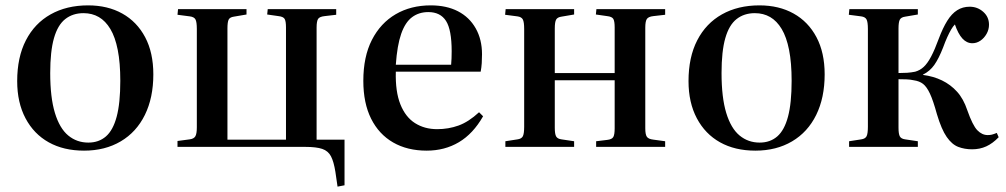

<svg xmlns="http://www.w3.org/2000/svg" viewBox="-20 -547 3747 715"><path d="M293 14Q217 14 161.5 -17Q106 -48 75 -106.5Q44 -165 44 -245Q44 -334 76.5 -397Q109 -460 168.5 -493.5Q228 -527 308 -527Q381 -527 435.5 -496.5Q490 -466 520.5 -408.5Q551 -351 551 -270Q551 -183 519.5 -119Q488 -55 429.5 -20.5Q371 14 293 14ZM309 -16Q348 -16 374.5 -39Q401 -62 414.5 -112.5Q428 -163 428 -246Q428 -313 418.5 -361Q409 -409 391 -439Q373 -469 348 -483.5Q323 -498 291 -498Q251 -498 223 -476Q195 -454 181 -405Q167 -356 167 -275Q167 -184 184.5 -126.5Q202 -69 234 -42.5Q266 -16 309 -16Z M1237 148 1229 93Q1223 55 1212.5 35Q1202 15 1180 7.5Q1158 0 1117 0H641V-22L686 -28Q702 -30 707.5 -39.5Q713 -49 713 -73V-439Q713 -465 708 -474.5Q703 -484 687 -486L641 -492L643 -513H898V-493L851 -485Q836 -483 831.5 -474Q827 -465 827 -441V-27H1045V-445Q1045 -468 1040 -476.5Q1035 -485 1017 -487L975 -493L977 -513H1232V-492L1189 -487Q1170 -485 1164.5 -476.5Q1159 -468 1159 -444V-27H1263V143Z M1569 14Q1497 14 1444 -16.5Q1391 -47 1362 -105Q1333 -163 1333 -246Q1333 -336 1365 -398.5Q1397 -461 1453.5 -494Q1510 -527 1584 -527Q1643 -527 1685.5 -505Q1728 -483 1751.5 -441.5Q1775 -400 1775 -345Q1775 -328 1774 -312Q1773 -296 1770 -280H1454Q1452 -206 1471 -158.5Q1490 -111 1525.5 -88.5Q1561 -66 1608 -66Q1650 -66 1687.5 -79.5Q1725 -93 1764 -129L1779 -114Q1742 -49 1689 -17.5Q1636 14 1569 14ZM1454 -306H1660Q1661 -317 1661.5 -329.5Q1662 -342 1662 -356Q1662 -436 1641 -469Q1620 -502 1575 -502Q1540 -502 1514.5 -483Q1489 -464 1474 -421Q1459 -378 1454 -306Z M1862 0V-21L1907 -28Q1922 -30 1927 -39.5Q1932 -49 1932 -75V-439Q1932 -465 1927 -474.5Q1922 -484 1907 -486L1861 -492L1863 -513H2118V-493L2071 -485Q2056 -483 2051 -474Q2046 -465 2046 -441V-275H2269V-445Q2269 -468 2264 -476.5Q2259 -485 2241 -487L2199 -493L2201 -513H2457V-492L2413 -487Q2395 -485 2389 -476.5Q2383 -468 2383 -444V-69Q2383 -46 2389 -37.5Q2395 -29 2413 -27L2457 -21V0H2200V-21L2241 -26Q2259 -28 2264 -37Q2269 -46 2269 -69V-248H2046V-71Q2046 -48 2051 -39Q2056 -30 2071 -28L2118 -21V0Z M2793 14Q2717 14 2661.5 -17Q2606 -48 2575 -106.5Q2544 -165 2544 -245Q2544 -334 2576.5 -397Q2609 -460 2668.5 -493.5Q2728 -527 2808 -527Q2881 -527 2935.5 -496.5Q2990 -466 3020.5 -408.5Q3051 -351 3051 -270Q3051 -183 3019.5 -119Q2988 -55 2929.5 -20.5Q2871 14 2793 14ZM2809 -16Q2848 -16 2874.5 -39Q2901 -62 2914.5 -112.5Q2928 -163 2928 -246Q2928 -313 2918.5 -361Q2909 -409 2891 -439Q2873 -469 2848 -483.5Q2823 -498 2791 -498Q2751 -498 2723 -476Q2695 -454 2681 -405Q2667 -356 2667 -275Q2667 -184 2684.5 -126.5Q2702 -69 2734 -42.5Q2766 -16 2809 -16Z M3600 9Q3572 9 3548.5 0Q3525 -9 3505.5 -37Q3486 -65 3469 -122Q3455 -173 3443 -198.5Q3431 -224 3417.5 -234.5Q3404 -245 3383 -248Q3370 -251 3355 -251.5Q3340 -252 3326 -252V-71Q3326 -48 3331 -39Q3336 -30 3351 -28L3398 -21V0H3142V-21L3187 -28Q3202 -30 3207 -39.5Q3212 -49 3212 -75V-439Q3212 -465 3207 -474.5Q3202 -484 3187 -486L3141 -492L3143 -513H3398V-493L3351 -485Q3336 -483 3331 -474Q3326 -465 3326 -441V-275Q3344 -275 3358.5 -276Q3373 -277 3388 -280Q3406 -285 3420 -298Q3434 -311 3447.5 -336.5Q3461 -362 3476 -403Q3491 -443 3507.5 -469.5Q3524 -496 3544.5 -509Q3565 -522 3591 -522Q3620 -522 3641.5 -503Q3663 -484 3663 -455Q3663 -437 3654 -421Q3645 -405 3631 -395.5Q3617 -386 3601 -386Q3580 -386 3564 -403.5Q3548 -421 3536 -456Q3529 -449 3522 -437Q3515 -425 3507.5 -408.5Q3500 -392 3492 -370Q3476 -329 3459.5 -305.5Q3443 -282 3417 -269V-268Q3456 -263 3488 -247.5Q3520 -232 3544 -205.5Q3568 -179 3582 -137Q3602 -80 3619.5 -62Q3637 -44 3658 -44Q3666 -44 3673 -45.5Q3680 -47 3692 -52L3699 -36Q3677 -13 3653 -2Q3629 9 3600 9Z"/></svg>

Font: Literata 60pt Medium
Style: Regular
Weight: 500
Designer: Latin by Veronika Burian and Jose Scaglione. Greek by Irene Vlachou. Cyrillic by Vera Evstafieva.
Foundry: TypeTogether
Version: Version 3.103;gftools[0.9.29]